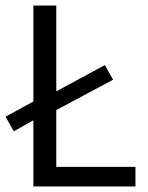

<svg xmlns="http://www.w3.org/2000/svg" viewBox="-26 -676 535 696"><path d="M24 -200 95 -240V0H465V-71H178V-277L384 -387L354 -440L178 -345V-656H95V-308L-6 -253Z"/></svg>

Font: Giro Sans Regular
Style: Regular
Weight: 400
Designer: Paul D. Hunt
Foundry: Adobe Systems Incorporated
Version: Version 1.000;PS 1.0;hotconv 1.0.88;makeotf.lib2.5.647800